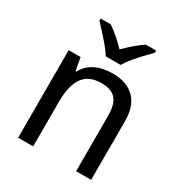

<svg xmlns="http://www.w3.org/2000/svg" viewBox="-179 -892 957 1018"><g transform="rotate(30 300.0 -383.0)"><path d="M79 -536H152L166 -458H171Q194 -502 239 -524Q284 -546 346 -546Q430 -546 478 -499Q526 -452 526 -358V0H434V-341Q434 -409 406.5 -440.5Q379 -472 319 -472Q241 -472 206 -422Q171 -372 171 -274V0H79ZM142 -753V-766H204Q261 -727 310 -674Q369 -733 419 -766H482V-753Q382 -653 357 -606H265Q248 -635 216.5 -671Q185 -707 142 -753Z"/></g></svg>

Font: Noto Sans Mono UI
Style: Regular
Weight: 400
Monospace: yes
Designer: Monotype Design team
Foundry: Monotype Imaging Inc.
Version: Version 1.000